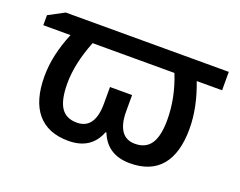

<svg xmlns="http://www.w3.org/2000/svg" viewBox="-92 -706 1103 882"><g transform="rotate(20 459.5 -265.0)"><path d="M454 -86H458Q496 10 607 10Q708 10 759.5 -51.5Q811 -113 811 -232Q811 -335 767 -450H891V-540H94L17 -499V-450H150Q102 -335 102 -232Q102 -113 154 -51.5Q206 10 306 10Q417 10 454 -86ZM701 -236Q701 -157 676 -119.5Q651 -82 598 -82Q554 -82 532 -114.5Q510 -147 510 -208V-288H402V-208Q402 -82 314 -82Q261 -82 236.5 -119.5Q212 -157 212 -237Q212 -334 258 -450H658Q701 -343 701 -236Z"/></g></svg>

Font: OpenSansMMV
Style: Semibold
Weight: 600
Designer: Steve Matteson
Foundry: Ascender Corporation
Version: Version 6.000